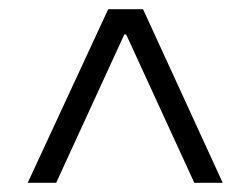

<svg xmlns="http://www.w3.org/2000/svg" viewBox="-20 -861 545 417"><path d="M40.2 -464 215 -841H290.7L463.7 -464H402L254 -786.2H250L102 -464Z"/></svg>

Font: Matangi Light
Style: Regular
Weight: 300
Designer: Prashant Pant
Foundry: The Graphic Ant
Version: Version 3.002